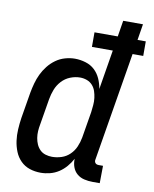

<svg xmlns="http://www.w3.org/2000/svg" viewBox="-84 -798 696 870"><g transform="rotate(10 264.5 -363.5)"><path d="M163 8Q136 8 112 0Q88 -8 70.5 -25.5Q53 -43 43.5 -66.5Q34 -90 30.5 -115.5Q27 -141 28.5 -167.5Q30 -194 34 -221L54 -341Q58 -363 64 -385Q70 -407 80 -428Q90 -449 105 -468Q120 -487 139.5 -501Q159 -515 182 -521.5Q205 -528 227 -528Q252 -528 276.5 -520.5Q301 -513 318 -497Q335 -481 345 -459Q355 -437 359 -412L389 -594H293V-661H400L412 -735H503L491 -661H529V-594H480L397 -93Q396 -89 397 -85Q398 -81 400.5 -78Q403 -75 407 -73.5Q411 -72 416 -72H436L435 8H402Q382 8 363 3.5Q344 -1 330 -13Q316 -25 309.5 -43Q303 -61 304 -81Q294 -62 279 -44.5Q264 -27 245.5 -15Q227 -3 205.5 2.5Q184 8 163 8ZM201 -72Q223 -72 244.5 -79Q266 -86 282.5 -102Q299 -118 308 -139Q317 -160 321 -182L341 -302Q343 -318 344.5 -335Q346 -352 344 -368Q342 -384 337 -399Q332 -414 321.5 -425.5Q311 -437 296 -442.5Q281 -448 265 -448Q242 -448 219.5 -439Q197 -430 180.5 -412Q164 -394 155.5 -372Q147 -350 143 -327L123 -207Q120 -192 119 -176Q118 -160 120.5 -144.5Q123 -129 129 -115.5Q135 -102 145.5 -91.5Q156 -81 171 -76.5Q186 -72 201 -72Z"/></g></svg>

Font: Iosevka Term Curly Medium
Style: Italic
Weight: 500
Italic angle: -9°
Designer: Belleve Invis
Foundry: Belleve Invis
Version: Version 32.3.0